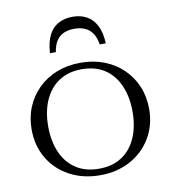

<svg xmlns="http://www.w3.org/2000/svg" viewBox="-84 -818 810 901"><g transform="rotate(-10 321.0 -367.5)"><path d="M321 -745Q283 -745 253.5 -729Q224 -713 207.5 -679.5Q191 -646 188 -595H216Q221 -628 234.5 -648.5Q248 -669 269.5 -678.5Q291 -688 320 -688Q349 -688 370.5 -678.5Q392 -669 406 -648.5Q420 -628 425 -595H454Q452 -646 435 -679.5Q418 -713 389 -729Q360 -745 321 -745ZM601 -257Q601 -180 565 -119.5Q529 -59 466 -24.5Q403 10 321 10Q240 10 176 -24.5Q112 -59 76.5 -119.5Q41 -180 41 -257Q41 -315 61.5 -364Q82 -413 119.5 -449.5Q157 -486 208 -506Q259 -526 321 -526Q382 -526 433.5 -506Q485 -486 522.5 -449.5Q560 -413 580.5 -364Q601 -315 601 -257ZM120 -257Q120 -187 143.5 -133.5Q167 -80 212 -50.5Q257 -21 321 -21Q386 -21 430.5 -50.5Q475 -80 498.5 -133.5Q522 -187 522 -257Q522 -328 498.5 -382Q475 -436 430.5 -465.5Q386 -495 321 -495Q257 -495 212 -465Q167 -435 143.5 -381.5Q120 -328 120 -257Z"/></g></svg>

Font: Roboto Serif 120pt Expanded Light
Style: Regular
Weight: 300
Width: 7
Designer: Greg Gazdowicz
Foundry: Commercial Type
Version: Version 1.008